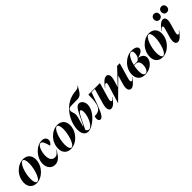

<svg xmlns="http://www.w3.org/2000/svg" viewBox="343 -2287 3811 3811"><g transform="rotate(-45 2248.5 -381.5)"><path d="M516 -337C516 -456 440 -520 339 -520C175 -520 17 -364 17 -171C17 -56 89 12 193 12C356 12 516 -152 516 -337ZM165 -138C165 -294 239 -507 314 -507C343 -507 367 -463 367 -380C367 -225 295 -2 223 -2C188 -2 165 -51 165 -138Z M547 -179C547 -63 616 12 712 12C820 12 886 -79 940 -187H932C896 -122 862 -95 812 -95C745 -95 698 -143 698 -253C698 -374 749 -500 810 -500C852 -500 883 -429 906 -328C933 -341 970 -378 970 -427C970 -475 938 -520 859 -520C703 -520 547 -349 547 -179Z M1477 -337C1477 -456 1401 -520 1300 -520C1136 -520 978 -364 978 -171C978 -56 1050 12 1154 12C1317 12 1477 -152 1477 -337ZM1126 -138C1126 -294 1200 -507 1275 -507C1304 -507 1328 -463 1328 -380C1328 -225 1256 -2 1184 -2C1149 -2 1126 -51 1126 -138Z M1823 -399C1840 -399 1855 -383 1855 -329C1855 -183 1759 -8 1685 -8C1653 -8 1630 -33 1623 -56L1689 -193C1759 -338 1792 -399 1823 -399ZM1514 -166C1514 -39 1573 12 1642 12C1779 12 2012 -193 2012 -376C2012 -465 1956 -518 1902 -518C1822 -518 1776 -398 1679 -199L1649 -139H1640L1695 -330C1727 -442 1675 -479 1681 -536C1685 -571 1708 -592 1769 -593L1940 -595C2027 -596 2060 -650 2101 -720L2141 -788H2134C2111 -758 2097 -748 2049 -741L1992 -734C1677 -692 1514 -376 1514 -166Z M1935 -57C1935 -14 1954 12 1985 12C2033 12 2078 -52 2151 -253L2239 -497H2331L2239 -176C2199 -37 2239 12 2290 12C2355 12 2418 -73 2469 -138H2460C2438 -111 2420 -89 2402 -89C2384 -89 2369 -108 2389 -178L2485 -508H2160V-467C2160 -212 2105 -118 1967 -118H1947C1942 -104 1935 -81 1935 -57Z M2487 -370H2496C2519 -398 2540 -424 2562 -424C2579 -424 2591 -410 2574 -354L2458 25H2463L2847 -356H2848L2794 -172C2755 -39 2796 12 2847 12C2912 12 2975 -73 3026 -138H3017C2995 -111 2978 -89 2959 -89C2941 -89 2926 -108 2946 -178L3041 -508H2967L2677 -201H2676L2720 -342C2761 -473 2721 -520 2670 -520C2604 -520 2538 -436 2487 -370Z M3052 -180C3052 -62 3119 12 3243 12C3392 12 3509 -98 3509 -202C3509 -288 3427 -316 3379 -325V-327C3441 -341 3528 -376 3528 -438C3528 -483 3482 -520 3383 -520C3215 -520 3052 -360 3052 -180ZM3195 -136C3195 -180 3201 -228 3212 -275H3263C3313 -275 3348 -237 3348 -159C3348 -73 3309 1 3261 1C3220 1 3195 -42 3195 -136ZM3214 -286C3242 -403 3297 -508 3356 -508C3380 -508 3396 -488 3396 -436C3396 -357 3355 -286 3293 -286Z M4051 -337C4051 -456 3975 -520 3874 -520C3710 -520 3552 -364 3552 -171C3552 -56 3624 12 3728 12C3891 12 4051 -152 4051 -337ZM3700 -138C3700 -294 3774 -507 3849 -507C3878 -507 3902 -463 3902 -380C3902 -225 3830 -2 3758 -2C3723 -2 3700 -51 3700 -138Z M4075 -370H4084C4106 -398 4127 -424 4149 -424C4166 -424 4177 -410 4161 -354L4109 -176C4069 -37 4109 12 4160 12C4225 12 4288 -73 4339 -138H4330C4308 -111 4291 -89 4273 -89C4254 -89 4239 -108 4260 -178L4308 -345C4346 -474 4309 -520 4259 -520C4191 -520 4126 -436 4075 -370ZM4135 -641C4135 -589 4168 -559 4209 -559C4255 -559 4290 -591 4290 -640C4290 -692 4256 -722 4216 -722C4169 -722 4135 -690 4135 -641ZM4343 -641C4343 -589 4376 -559 4416 -559C4462 -559 4497 -591 4497 -640C4497 -692 4464 -722 4423 -722C4377 -722 4343 -690 4343 -641Z"/></g></svg>

Font: Nyght Serif Bold Italic
Style: Regular
Weight: 700
Italic angle: -16°
Designer: Maksym Kobuzan
Version: Version 0.410;Glyphs 3.1.2 (3151)